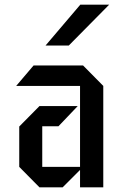

<svg xmlns="http://www.w3.org/2000/svg" viewBox="-20 -798 540 818"><path d="M420 0H321V-74L247 0H148L62 -87V-259L148 -346H311L229 -260H160V-87H321V-432H49L123 -519H334L420 -432ZM445 -778 273 -604H174L322 -778Z"/></svg>

Font: Iceberg
Style: Regular
Weight: 400
Designer: Victor Kharyk
Foundry: Cyreal (www.cyreal.org)
Version: Version 1.002